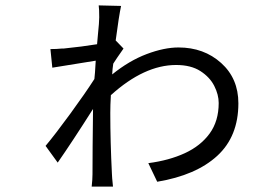

<svg xmlns="http://www.w3.org/2000/svg" viewBox="-20 -662 1040 712"><path d="M399 30H320Q323 3 323 -16Q323 -102 325 -258Q247 -135 194 -59L149 -121Q185 -164 240.5 -240Q296 -316 330 -369Q332 -383 335 -437L174 -411L167 -480Q191 -480 209 -482H216Q285 -489 340 -498L343 -532Q348 -580 348 -598Q348 -629 346 -642L429 -640Q421 -603 409 -512L438 -482L436 -479Q412 -445 400 -426Q397 -407 396 -386Q459 -437 524 -461.5Q589 -486 642 -486Q736 -486 800 -428.5Q864 -371 864 -279Q864 -156 785.5 -84Q707 -12 563 12L530 -57Q607 -67 665.5 -94Q724 -121 757.5 -167Q791 -213 791 -280Q791 -311 774.5 -343.5Q758 -376 723 -398.5Q688 -421 633 -421Q515 -421 391 -309V-306Q389 -273 389 -243Q389 -137 395 -18Q395 -8 399 30Z"/></svg>

Font: Source Han Sans & Saira Hybrid
Style: Regular
Weight: 400
Designer: Ryoko NISHIZUKA 西塚涼子 (kana & ideographs); Paul D. Hunt (Latin, Greek & Cyrillic); Wenlong ZHANG 张文龙 (bopomofo); Sandoll 
Foundry: Adobe Systems Incorporated
Version: Version 1.00;August 2, 2021;FontCreator 13.0.0.2675 64-bit